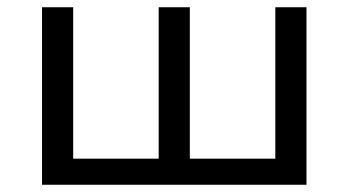

<svg xmlns="http://www.w3.org/2000/svg" viewBox="-20 -510 962 530"><path d="M96 0V-490H182V-72H418V-490H504V-72H740V-490H826V0Z"/></svg>

Font: Nunito Sans 10pt SemiExpanded
Style: Regular
Weight: 400
Width: 6
Designer: Vernon Adams
Foundry: Vernon Adams
Version: Version 3.101;gftools[0.9.27]